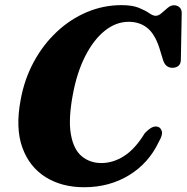

<svg xmlns="http://www.w3.org/2000/svg" viewBox="-20 -734 745 766"><path d="M611.5 -227.5Q622 -223.5 625.8 -209.5Q629.5 -195.5 614 -169Q574 -83.5 495.2 -35.2Q416.5 13 315.5 13Q227 13 162.2 -27.2Q97.5 -67.5 69.2 -145.2Q41 -223 62.5 -336.5Q77.5 -418.5 115 -487.5Q152.5 -556.5 206.8 -607.2Q261 -658 327 -685.8Q393 -713.5 464.5 -713.5Q507.5 -713.5 533.5 -703Q559.5 -692.5 574.8 -681.8Q590 -671 601 -671Q612.5 -671 624.5 -681.5Q636.5 -692 648.8 -702.5Q661 -713 673.5 -713Q687.5 -713 696.2 -704.8Q705 -696.5 705 -682L701.5 -494.5Q701 -478.5 691.5 -471Q682 -463.5 668 -463.5Q641 -463.5 631 -493L621 -525.5Q603 -591 571.8 -619Q540.5 -647 493.5 -647Q442.5 -647 398 -611.2Q353.5 -575.5 320.5 -511Q287.5 -446.5 271 -359Q252 -258.5 262.8 -198Q273.5 -137.5 306.2 -110.5Q339 -83.5 384.5 -83.5Q431.5 -83.5 475.5 -111.8Q519.5 -140 557.5 -202.5Q574 -219.5 586.5 -225.8Q599 -232 611.5 -227.5Z"/></svg>

Font: Fraunces 9pt S000
Style: Bold Italic
Weight: 700
Italic angle: -16°
Version: Version 1.000; ttfautohint (v1.8.3)